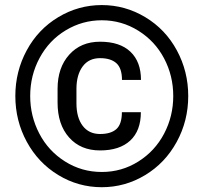

<svg xmlns="http://www.w3.org/2000/svg" viewBox="-20 -741 825 770"><path d="M544.9 -291Q544.9 -216.8 502.2 -177.2Q459.5 -137.7 381.3 -137.7Q303.2 -137.7 257.1 -189.7Q210.9 -241.7 210.9 -329.6V-384.8Q210.9 -469.7 257.6 -521.7Q304.2 -573.7 381.3 -573.7Q460.9 -573.7 503.2 -533.4Q545.4 -493.2 545.4 -420.4H469.2Q469.2 -467.3 446.8 -487.5Q424.3 -507.8 381.3 -507.8Q336.4 -507.8 311.8 -474.9Q287.1 -441.9 286.6 -386.7V-326.7Q286.6 -269.5 311.5 -236.6Q336.4 -203.6 381.3 -203.6Q424.8 -203.6 446.8 -223.4Q468.8 -243.2 468.8 -291ZM101.1 -356Q101.1 -275.4 137.5 -205.6Q173.8 -135.7 240.7 -93.5Q307.6 -51.3 388.2 -51.3Q468.3 -51.3 534.9 -93.3Q601.6 -135.3 638.2 -205.1Q674.8 -274.9 674.8 -356Q674.8 -437 638.2 -506.6Q601.6 -576.2 534.7 -617.9Q467.8 -659.7 388.2 -659.7Q310.5 -659.7 243.9 -619.6Q177.2 -579.6 139.2 -509.3Q101.1 -439 101.1 -356ZM41.5 -356Q41.5 -454.6 87.2 -539.1Q132.8 -623.5 213.6 -672.1Q294.4 -720.7 388.2 -720.7Q481.9 -720.7 562.7 -672.1Q643.6 -623.5 689.2 -539.1Q734.9 -454.6 734.9 -356Q734.9 -256.3 688.5 -171.6Q642.1 -86.9 561.8 -38.6Q481.4 9.8 388.2 9.8Q293.9 9.8 213.6 -39.1Q133.3 -87.9 87.4 -172.4Q41.5 -256.8 41.5 -356Z"/></svg>

Font: Roboto
Style: Regular
Weight: 900
Designer: Google
Version: Version 2.001171; 2014